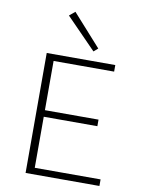

<svg xmlns="http://www.w3.org/2000/svg" viewBox="-97 -971 775 1037"><g transform="rotate(10 290.0 -452.0)"><path d="M522 -36V0H117V-658H493V-622H161V-352H455V-316H161V-36ZM200 -878 231 -904 387 -730 364 -710Z"/></g></svg>

Font: Ysabeau Light
Style: Regular
Weight: 300
Designer: Christian Thalmann (Catharsis Fonts)
Version: Version 0.003